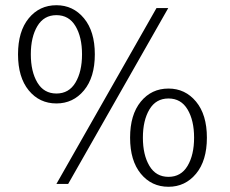

<svg xmlns="http://www.w3.org/2000/svg" viewBox="-20 -704 879 735"><path d="M196 -308Q131 -308 90 -358Q49 -408 49 -496Q49 -584 90 -634Q131 -684 196 -684Q260 -684 301.5 -634Q343 -584 343 -496Q343 -408 301.5 -358Q260 -308 196 -308ZM579 -673H624L241 0H196ZM196 -346Q244 -346 269 -388Q294 -430 294 -496Q294 -562 269 -604Q244 -646 196 -646Q148 -646 123 -604Q98 -562 98 -496Q98 -430 123 -388Q148 -346 196 -346ZM625 11Q560 11 519 -39Q478 -89 478 -177Q478 -265 519 -315Q560 -365 625 -365Q689 -365 730.5 -315Q772 -265 772 -177Q772 -89 730.5 -39Q689 11 625 11ZM625 -27Q673 -27 698 -69Q723 -111 723 -177Q723 -243 698 -285Q673 -327 625 -327Q577 -327 552 -285Q527 -243 527 -177Q527 -111 552 -69Q577 -27 625 -27Z"/></svg>

Font: Murecho Light
Style: Regular
Weight: 300
Designer: Neil Summerour
Foundry: Positype
Version: Version 1.010; ttfautohint (v1.8.3)